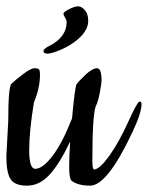

<svg xmlns="http://www.w3.org/2000/svg" viewBox="-20 -580 466 605"><path d="M0 -87 6 -199Q6 -306 16 -316Q26 -326 51.5 -345.5Q77 -365 88.5 -365Q100 -365 103 -361Q106 -357 106 -345Q106 -302 87 -258Q72 -166 72 -107Q72 -48 91 -48Q114 -48 145 -88Q176 -128 207 -207Q216 -307 221.5 -315Q227 -323 249 -344Q271 -365 285.5 -365Q300 -365 300 -327Q300 -317 294.5 -288Q289 -259 282 -246Q271 -218 271 -73Q271 -46 277 -46Q294 -47 324 -88.5Q354 -130 383.5 -195Q413 -260 419.5 -260Q426 -260 426 -252Q426 -224 397 -163Q318 5 264 5Q225 5 205 -11Q198 -18 198 -54Q198 -90 201 -134Q169 -66 137 -30.5Q105 5 65.5 5Q26 5 13 -16Q0 -37 0 -87ZM190 -509Q190 -517 185 -524.5Q180 -532 180 -537Q180 -542 197.5 -551Q215 -560 226 -560Q237 -560 247.5 -548Q258 -536 258 -514Q258 -480 215 -448Q195 -433 168.5 -422Q142 -411 129.5 -411Q117 -411 117 -420Q117 -425 131 -433Q189 -461 190 -509Z"/></svg>

Font: Cookie
Style: Regular
Weight: 400
Designer: Ania Kruk
Foundry: Ania Kruk
Version: Version 1.004